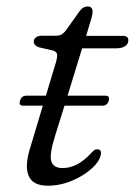

<svg xmlns="http://www.w3.org/2000/svg" viewBox="-20 -566 417 594"><path d="M42 -254.5Q46.5 -270 61.5 -270H122L149 -360Q157 -384 157 -394.8Q157 -405.5 144.5 -409.5L101 -419.5Q84.5 -425 84.5 -438Q84.5 -445.5 91.5 -450.5Q98.5 -455.5 108.5 -455.5H153Q163 -455.5 169.2 -458.8Q175.5 -462 182.5 -470L227 -532.5Q237.5 -546 250.5 -546Q266.5 -546 266.5 -530Q266.5 -519.5 259 -497L246.5 -455H360.5Q377 -455 377 -441.5Q377 -429.5 366.8 -423Q356.5 -416.5 339.5 -416.5H234L189 -270H305.5Q321 -270 316.5 -254.5Q312 -239 296.5 -239H179.5L150 -144.5Q131.5 -85 139.2 -65.5Q147 -46 173.5 -46Q220.5 -46 263.5 -94Q270 -100.5 273.2 -102.5Q276.5 -104.5 281.5 -104Q293 -104 292.5 -91Q290 -69 265.2 -46Q240.5 -23 203.5 -7.2Q166.5 8.5 127.5 8.5Q81 8.5 68.2 -23Q55.5 -54.5 75 -114L112.5 -239H52Q37 -239 42 -254.5Z"/></svg>

Font: Fraunces 9pt Soft Light
Style: Italic
Weight: 300
Italic angle: -16°
Version: Version 1.000;[0bf87f6ff]